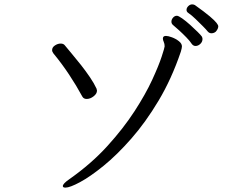

<svg xmlns="http://www.w3.org/2000/svg" viewBox="-20 -841 1040 877"><path d="M967 -698Q966 -696 960 -692.5Q954 -689 946 -689Q936 -689 929 -697Q922 -706 906.5 -721.5Q891 -737 873.5 -754Q856 -771 840 -782Q832 -787 832 -796Q832 -805 840 -813Q848 -821 858 -821Q864 -821 870 -818Q915 -786 938 -766.5Q961 -747 969 -736.5Q977 -726 977 -721Q977 -710 967 -698ZM905 -663Q905 -650 895 -640.5Q885 -631 873 -631Q864 -631 857 -639Q848 -653 831.5 -670Q815 -687 798 -702.5Q781 -718 770 -727Q763 -733 763 -742Q763 -752 770.5 -760.5Q778 -769 788 -769Q795 -769 812 -757Q829 -745 848.5 -727.5Q868 -710 883 -695Q898 -680 902 -674Q905 -668 905 -663ZM279 16Q267 16 267 9Q267 -2 296 -22Q397 -93 470.5 -174Q544 -255 594.5 -333Q645 -411 675 -476Q705 -541 718.5 -582.5Q732 -624 732 -629Q732 -641 728 -649.5Q724 -658 724 -665Q724 -677 738 -677Q748 -677 765.5 -670.5Q783 -664 797 -653Q811 -642 811 -629Q811 -622 806 -605Q764 -481 704.5 -381.5Q645 -282 579.5 -207.5Q514 -133 453 -83.5Q392 -34 345.5 -9Q299 16 279 16ZM423 -427Q423 -413 407.5 -401Q392 -389 376 -389Q362 -389 356 -400Q329 -450 295.5 -500.5Q262 -551 224 -597Q218 -605 218 -612Q218 -625 231 -633.5Q244 -642 257 -642Q270 -642 276 -634Q288 -619 308 -595.5Q328 -572 350 -544Q372 -516 391 -488Q410 -460 421 -436Q423 -430 423 -427Z"/></svg>

Font: Moon Stars Kai HW
Style: Regular
Weight: 400
Designer: GuiWonder
Version: Version 1.101